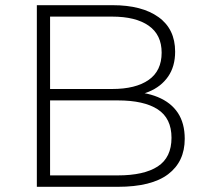

<svg xmlns="http://www.w3.org/2000/svg" viewBox="-20 -720 792 740"><path d="M122 0V-700H414Q527 -700 591 -654Q655 -608 655 -521Q655 -464 628 -425Q601 -386 553.5 -366.5Q506 -347 447 -347L465 -367Q537 -367 588 -346Q639 -325 665.5 -285Q692 -245 692 -185Q692 -97 628 -48.5Q564 0 434 0ZM173 -44H434Q535 -44 588 -78.5Q641 -113 641 -189Q641 -264 588 -298.5Q535 -333 434 -333H167V-377H412Q503 -377 553 -412Q603 -447 603 -517Q603 -586 553 -621Q503 -656 412 -656H173Z"/></svg>

Font: Montserrat Thin Light
Style: Regular
Weight: 300
Version: Version 9.000